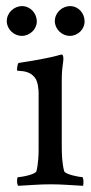

<svg xmlns="http://www.w3.org/2000/svg" viewBox="-20 -601 297 624"><path d="M180.7 -131.8V-333C180.7 -366.2 181.6 -372.1 185.5 -402.3C186.5 -408.2 186.5 -423.8 180.7 -423.8C179.7 -423.8 176.8 -422.9 175.8 -422.9C139.6 -412.1 85 -403.3 41 -396.5C36.1 -395.5 35.2 -374 35.2 -373C35.2 -367.2 69.3 -377 91.8 -350.6C104.5 -336.9 105.5 -305.7 105.5 -297.9V-113.3C105.5 -99.6 104.5 -69.3 98.6 -44.9C95.7 -34.2 50.8 -25.4 39.1 -25.4C34.2 -25.4 34.2 -2 39.1 2.9C79.1 1 105.5 -2 145.5 -2C182.6 -2 210.9 1 250 2.9C252 -2.9 252 -25.4 247.1 -25.4C238.3 -25.4 191.4 -34.2 188.5 -44.9C181.6 -71.3 180.7 -99.6 180.7 -131.8ZM208 -581.1C181.6 -581.1 158.2 -559.6 158.2 -532.2C158.2 -506.8 180.7 -484.4 207 -484.4C233.4 -484.4 254.9 -505.9 254.9 -531.2C254.9 -558.6 234.4 -581.1 208 -581.1ZM51.8 -581.1C25.4 -581.1 2 -559.6 2 -532.2C2 -506.8 24.4 -484.4 50.8 -484.4C77.1 -484.4 99.6 -505.9 99.6 -531.2C99.6 -558.6 78.1 -581.1 51.8 -581.1Z"/></svg>

Font: Crimson
Style: Roman
Weight: 400
Version: Version 0.2